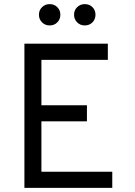

<svg xmlns="http://www.w3.org/2000/svg" viewBox="-20 -912 656 932"><path d="M98.5 0V-700H503.5V-621.5H181V-401H402V-323H181V-78.5H525V0ZM221 -788.5Q199 -788.5 184 -803.5Q169 -818.5 169 -840.5Q169 -862.5 184 -877.2Q199 -892 221 -892Q243.5 -892 258.2 -877.2Q273 -862.5 273 -840.5Q273 -818.5 258.2 -803.5Q243.5 -788.5 221 -788.5ZM391.5 -788.5Q369.5 -788.5 354.5 -803.5Q339.5 -818.5 339.5 -840.5Q339.5 -862.5 354.5 -877.2Q369.5 -892 391.5 -892Q414 -892 428.8 -877.2Q443.5 -862.5 443.5 -840.5Q443.5 -818.5 428.8 -803.5Q414 -788.5 391.5 -788.5Z"/></svg>

Font: Overpass Mono
Style: Regular
Weight: 400
Designer: Delve Withrington, Dave Bailey
Foundry: Delve Fonts LLC
Version: Version 4.000